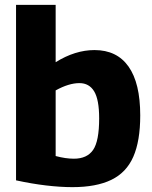

<svg xmlns="http://www.w3.org/2000/svg" viewBox="-20 -760 624 790"><path d="M46 -18V-740H209V-504Q289 -554 369 -554Q461 -554 509 -486Q557 -418 557 -285Q557 -180 528.5 -115Q500 -50 438 -20Q376 10 278 10Q228 10 169 3Q110 -4 46 -18ZM209 -118Q250 -107 284 -107Q338 -107 363 -143Q388 -179 388 -273Q388 -350 367.5 -384Q347 -418 307 -418Q263 -418 209 -388Z"/></svg>

Font: Georama
Style: Bold
Weight: 700
Designer: Jean-Baptiste Levee
Foundry: Production Type
Version: Version 1.000